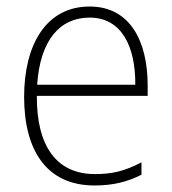

<svg xmlns="http://www.w3.org/2000/svg" viewBox="-20 -610 527 589"><path d="M255 -590C121 -590 54 -472 54 -313C54 -150 122 -41 270 -41C327 -41 370 -52 414 -74V-112C362 -85 325 -76 271 -76C154 -76 92 -161 93 -316H433V-348C433 -482 380 -590 255 -590ZM255 -556C352 -556 396 -469 395 -350H94C103 -486 163 -556 255 -556Z"/></svg>

Font: Noto Sans Tamil UI SemiCondensed ExtraLight
Style: Regular
Weight: 200
Width: 4
Designer: Jelle Bosma - Monotype Design Team
Foundry: Monotype Imaging Inc.
Version: Version 2.004